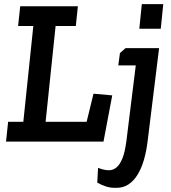

<svg xmlns="http://www.w3.org/2000/svg" viewBox="-20 -680 823 922"><path d="M9 0 19 -95H92L140 -555H67L77 -650H354L344 -555H247L199 -95H396L429 -230L519 -222L477 0ZM556 -425 583 -449H744L689 -3Q683 47 671 88Q659 129 640.5 159Q622 189 597 205.5Q572 222 539 222Q512 223 489 215.5Q466 208 447 197L451 126Q476 136 498 137.5Q520 139 537.5 125.5Q555 112 567.5 81.5Q580 51 587 -3L632 -366H548ZM661 -660H764L752 -542H649Z"/></svg>

Font: Zilla Slab SemiBold
Style: Regular
Weight: 600
Designer: Typotheque.com
Foundry: Typotheque type foundry
Version: Version 1.0; 2017